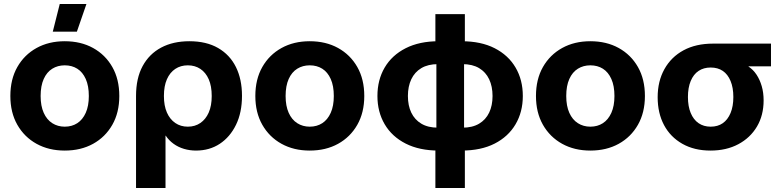

<svg xmlns="http://www.w3.org/2000/svg" viewBox="-20 -744 3907 964"><path d="M305 12Q225 12 163.5 -22Q102 -56 67 -117.5Q32 -179 32 -262Q32 -346 67 -407.5Q102 -469 163.5 -503Q225 -537 305 -537Q386 -537 447.5 -503Q509 -469 544 -407.5Q579 -346 579 -262Q579 -179 544 -117.5Q509 -56 447.5 -22Q386 12 305 12ZM305 -108Q341 -108 368 -125.5Q395 -143 410.5 -177.5Q426 -212 426 -262Q426 -313 410.5 -347.5Q395 -382 368 -399Q341 -416 305 -416Q270 -416 242.5 -399Q215 -382 199.5 -347.5Q184 -313 184 -262Q184 -212 199.5 -177.5Q215 -143 242.5 -125.5Q270 -108 305 -108ZM245 -585 280 -724H414L366 -585Z M663 200V-262Q663 -351 696 -412Q729 -473 789 -505Q849 -537 931 -537Q1016 -537 1075 -503Q1134 -469 1164.5 -407.5Q1195 -346 1195 -263Q1195 -179 1165 -117.5Q1135 -56 1083.5 -22Q1032 12 964 12Q933 12 904 3.5Q875 -5 851.5 -22Q828 -39 812 -63H811V200ZM923 -108Q959 -108 986 -126.5Q1013 -145 1028 -179Q1043 -213 1043 -262Q1043 -312 1028 -346Q1013 -380 986 -398Q959 -416 923 -416Q887 -416 860 -398Q833 -380 818 -346Q803 -312 803 -262Q803 -213 818 -179Q833 -145 860 -126.5Q887 -108 923 -108Z M1535 12Q1455 12 1393.5 -22Q1332 -56 1297 -117.5Q1262 -179 1262 -262Q1262 -346 1297 -407.5Q1332 -469 1393.5 -503Q1455 -537 1535 -537Q1616 -537 1677.5 -503Q1739 -469 1774 -407.5Q1809 -346 1809 -262Q1809 -179 1774 -117.5Q1739 -56 1677.5 -22Q1616 12 1535 12ZM1535 -108Q1571 -108 1598 -125.5Q1625 -143 1640.5 -177.5Q1656 -212 1656 -262Q1656 -313 1640.5 -347.5Q1625 -382 1598 -399Q1571 -416 1535 -416Q1500 -416 1472.5 -399Q1445 -382 1429.5 -347.5Q1414 -313 1414 -262Q1414 -212 1429.5 -177.5Q1445 -143 1472.5 -125.5Q1500 -108 1535 -108Z M2183 12Q2086 12 2017 -23Q1948 -58 1911.5 -120Q1875 -182 1875 -262Q1875 -343 1911.5 -405Q1948 -467 2017 -502Q2086 -537 2183 -537H2297Q2395 -537 2463.5 -502Q2532 -467 2568.5 -405Q2605 -343 2605 -262Q2605 -182 2568.5 -120Q2532 -58 2463.5 -23Q2395 12 2297 12ZM2166 200V-32L2171 -69V-472L2166 -497V-673H2314V-495L2310 -468V-72L2314 -36V200ZM2179 -103H2302Q2352 -103 2385.5 -123Q2419 -143 2436 -178.5Q2453 -214 2453 -262Q2453 -310 2436 -346Q2419 -382 2385.5 -402Q2352 -422 2302 -422H2179Q2129 -422 2095.5 -402Q2062 -382 2045 -346Q2028 -310 2028 -262Q2028 -214 2045 -178.5Q2062 -143 2095.5 -123Q2129 -103 2179 -103Z M2944 12Q2864 12 2802.5 -22Q2741 -56 2706 -117.5Q2671 -179 2671 -262Q2671 -346 2706 -407.5Q2741 -469 2802.5 -503Q2864 -537 2944 -537Q3025 -537 3086.5 -503Q3148 -469 3183 -407.5Q3218 -346 3218 -262Q3218 -179 3183 -117.5Q3148 -56 3086.5 -22Q3025 12 2944 12ZM2944 -108Q2980 -108 3007 -125.5Q3034 -143 3049.5 -177.5Q3065 -212 3065 -262Q3065 -313 3049.5 -347.5Q3034 -382 3007 -399Q2980 -416 2944 -416Q2909 -416 2881.5 -399Q2854 -382 2838.5 -347.5Q2823 -313 2823 -262Q2823 -212 2838.5 -177.5Q2854 -143 2881.5 -125.5Q2909 -108 2944 -108Z M3547 12Q3466 12 3406 -22Q3346 -56 3314 -116Q3282 -176 3282 -256Q3282 -336 3316 -397Q3350 -458 3412 -491.5Q3474 -525 3560 -525H3851V-411H3738V-410Q3762 -394 3778.5 -369Q3795 -344 3804.5 -311.5Q3814 -279 3814 -240Q3814 -165 3780.5 -108.5Q3747 -52 3687 -20Q3627 12 3547 12ZM3548 -108Q3584 -108 3609 -125.5Q3634 -143 3648 -176.5Q3662 -210 3662 -257Q3662 -304 3648 -337.5Q3634 -371 3609 -388Q3584 -405 3548 -405Q3513 -405 3487.5 -388Q3462 -371 3448 -337.5Q3434 -304 3434 -257Q3434 -210 3448 -176.5Q3462 -143 3487.5 -125.5Q3513 -108 3548 -108Z"/></svg>

Font: TikTok Sans 24pt
Style: Bold
Weight: 700
Version: Version 4.000